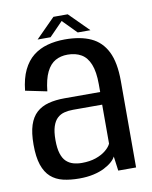

<svg xmlns="http://www.w3.org/2000/svg" viewBox="-81 -766 660 832"><g transform="rotate(-10 249.0 -350.0)"><path d="M201 4.5Q236 4.5 263.8 -1.8Q291.5 -8 312 -18.5Q332.5 -29 345.8 -40.8Q359 -52.5 364 -63.5L372.5 0H451V-380Q451 -462 427 -510Q403 -558 357 -579Q311 -600 242.5 -600Q201 -600 165.8 -590.2Q130.5 -580.5 103.2 -559Q76 -537.5 58.2 -501Q40.5 -464.5 35 -411L129.5 -391.5Q135 -444.5 150.2 -475.5Q165.5 -506.5 189 -519.8Q212.5 -533 243 -533Q278 -533 303 -518.5Q328 -504 341.2 -471Q354.5 -438 354.5 -383V-349H197.5Q158 -349 126.8 -340.8Q95.5 -332.5 74 -313Q52.5 -293.5 41.5 -259.8Q30.5 -226 30.5 -174Q30.5 -120 42.2 -85Q54 -50 76.2 -30.2Q98.5 -10.5 130 -3Q161.5 4.5 201 4.5ZM223.5 -60Q203.5 -60 186 -65Q168.5 -70 155.2 -82.5Q142 -95 134.8 -118Q127.5 -141 127.5 -177.5Q127.5 -214 135 -237Q142.5 -260 155.8 -272.2Q169 -284.5 186.8 -289Q204.5 -293.5 225 -293.5H353.5V-122Q347 -107.5 329.5 -93Q312 -78.5 285.2 -69.2Q258.5 -60 223.5 -60ZM127 -620H184L243.5 -681L303.5 -620H359.5L274.5 -705H211.5Z"/></g></svg>

Font: Anybody SemiCondensed
Style: Regular
Weight: 400
Width: 4
Version: Version 1.113;gftools[0.9.25]